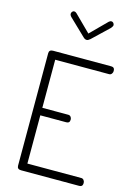

<svg xmlns="http://www.w3.org/2000/svg" viewBox="-144 -1061 791 1134"><g transform="rotate(15 251.5 -494.0)"><path d="M179 -981 278 -883 376 -981Q383 -988 392 -988Q399 -988 404 -982Q409 -976 409 -969Q409 -962 399 -950L298 -854Q286 -844 278 -844Q267 -844 257 -854L157 -950Q147 -960 147 -969Q147 -976 152 -982Q157 -988 164 -988Q172 -988 179 -981ZM129 -683V-389H288Q297 -389 303 -382Q309 -375 309 -365Q309 -343 288 -343H129V-48H459Q468 -48 474 -40.5Q480 -33 480 -23Q480 0 459 0H103Q79 0 79 -22V-709Q79 -731 103 -731H459Q480 -731 480 -708Q480 -698 474 -690.5Q468 -683 459 -683Z"/></g></svg>

Font: Dosis
Style: Light
Weight: 300
Designer: Edgar Tolentino, Pablo Impallari, Igino Marini
Foundry: Edgar Tolentino, Pablo Impallari, Igino Marini
Version: Version 1.007